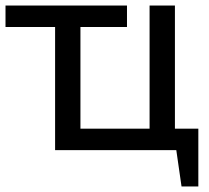

<svg xmlns="http://www.w3.org/2000/svg" viewBox="-20 -545 760 697"><path d="M700 132H639L620 0H180V-447H0V-525H441V-447H272V-78H523V-525H615V-78H700Z"/></svg>

Font: PT Sans Caption
Style: Regular
Weight: 400
Designer: A.Korolkova, O.Umpeleva, V.Yefimov
Foundry: ParaType Ltd
Version: Version 2.004W OFL